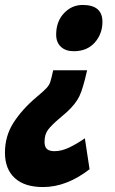

<svg xmlns="http://www.w3.org/2000/svg" viewBox="-67 -583 464 776"><path d="M347 -495Q347 -446 316 -411Q285 -376 231 -376Q198 -376 179 -394Q160 -412 160 -443Q160 -496 191.5 -529.5Q223 -563 267 -563Q347 -563 347 -495ZM203 -130 174 -105Q142 -78 127.5 -59Q113 -40 113 -10Q113 10 122.5 19Q132 28 153 28Q181 28 211 14Q241 0 276 -24L295 101Q202 173 107 173Q32 173 -7.5 136.5Q-47 100 -47 34Q-47 -33 -12.5 -87Q22 -141 80 -190Q110 -215 121 -227Q132 -239 136 -251Q140 -263 148 -299H285Q269 -226 254 -194.5Q239 -163 203 -130Z"/></svg>

Font: Noto Sans UI CondBlack
Style: Italic
Weight: 900
Width: 3
Italic angle: -12°
Designer: Monotype Design Team
Foundry: Monotype Imaging Inc.
Version: Version 1.001